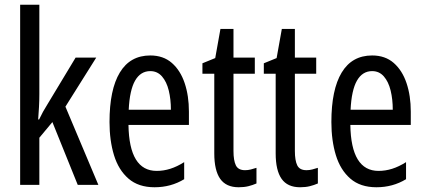

<svg xmlns="http://www.w3.org/2000/svg" viewBox="-20 -780 1793 810"><path d="M146 -383Q146 -355 144.5 -328.5Q143 -302 141 -276H145Q153 -293 161.5 -308.5Q170 -324 179 -338L299 -537H386L256 -330L395 0H308L201 -265L146 -199V0H65V-760H146Z M614 -546Q669 -546 705 -514.5Q741 -483 759 -429.5Q777 -376 777 -309V-253H522Q525 -59 641 -59Q670 -59 698.5 -68Q727 -77 757 -96V-24Q701 10 632 10Q564 10 522 -26.5Q480 -63 461 -125Q442 -187 442 -265Q442 -402 485.5 -474Q529 -546 614 -546ZM614 -480Q573 -480 550 -440Q527 -400 523 -317H701Q701 -361 692 -398Q683 -435 663.5 -457.5Q644 -480 614 -480Z M1014 -62Q1026 -62 1038 -65Q1050 -68 1062 -72V-6Q1046 1 1028 5.5Q1010 10 987 10Q934 10 909 -25.5Q884 -61 884 -133V-469H834V-513L888 -535L910 -658H965V-537H1055V-469H965V-143Q965 -103 975 -82.5Q985 -62 1014 -62Z M1273 -62Q1285 -62 1297 -65Q1309 -68 1321 -72V-6Q1305 1 1287 5.5Q1269 10 1246 10Q1193 10 1168 -25.5Q1143 -61 1143 -133V-469H1093V-513L1147 -535L1169 -658H1224V-537H1314V-469H1224V-143Q1224 -103 1234 -82.5Q1244 -62 1273 -62Z M1550 -546Q1605 -546 1641 -514.5Q1677 -483 1695 -429.5Q1713 -376 1713 -309V-253H1458Q1461 -59 1577 -59Q1606 -59 1634.5 -68Q1663 -77 1693 -96V-24Q1637 10 1568 10Q1500 10 1458 -26.5Q1416 -63 1397 -125Q1378 -187 1378 -265Q1378 -402 1421.5 -474Q1465 -546 1550 -546ZM1550 -480Q1509 -480 1486 -440Q1463 -400 1459 -317H1637Q1637 -361 1628 -398Q1619 -435 1599.5 -457.5Q1580 -480 1550 -480Z"/></svg>

Font: Noto Sans Oriya ExtCond
Style: Regular
Weight: 400
Width: 2
Designer: Amélie Bonet and Sol Matas
Foundry: Google LLC
Version: Version 2.006; ttfautohint (v1.8.4.7-5d5b)